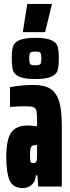

<svg xmlns="http://www.w3.org/2000/svg" viewBox="-20 -951 359 979"><path d="M12 -150Q12 -238 36.5 -274.5Q61 -311 122 -311Q137 -311 169 -307V-332Q169 -370 166 -384.5Q163 -399 151.5 -404Q140 -409 111 -409Q76 -409 31 -406V-507Q97 -518 150 -518Q204 -518 235 -499.5Q266 -481 280.5 -437Q295 -393 295 -314V0H175L171 -57H163Q162 -28 143 -10Q124 8 97 8Q46 8 29 -31Q12 -70 12 -150ZM168 -138Q169 -148 169 -184V-211H159Q144 -211 138.5 -201Q133 -191 133 -160Q133 -137 135.5 -128Q138 -119 149 -119Q158 -119 162.5 -123Q167 -127 168 -138ZM40 -653Q40 -693 46 -713.5Q52 -734 78 -746Q104 -758 160 -758Q216 -758 242 -746Q268 -734 274 -713.5Q280 -693 280 -653Q280 -613 274 -592.5Q268 -572 242 -560Q216 -548 160 -548Q104 -548 78 -560Q52 -572 46 -592.5Q40 -613 40 -653ZM191 -653Q191 -675 186 -681.5Q181 -688 160 -688Q139 -688 134 -681.5Q129 -675 129 -653Q129 -631 134 -624.5Q139 -618 160 -618Q181 -618 186 -624.5Q191 -631 191 -653ZM97 -787V-792L119 -931H244V-926L210 -787Z"/></svg>

Font: Saira Ultra Condensed Black
Style: Regular
Weight: 900
Width: 1
Designer: Hector Gatti with collaboration of the Omnibus-Type team
Foundry: Omnibus-Type
Version: Version 1.001; ttfautohint (v1.8)